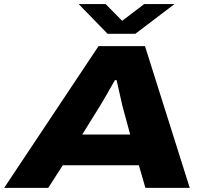

<svg xmlns="http://www.w3.org/2000/svg" viewBox="-50 -912 1002 932"><path d="M796.9 -892.1 606.9 -748H472.2L332 -892.1H462.9L543 -811L649.9 -892.1ZM-29.8 0 428.2 -688H653.8L871.1 0H655.8L624 -109.9H254.9L184.1 0ZM349.1 -258.8H582L543.9 -398.9Q542.5 -404.3 516.1 -522.9H507.8Q456.5 -432.1 436 -398.9Z"/></svg>

Font: Archivo Expanded ExtraBold
Style: Italic
Weight: 800
Width: 7
Italic angle: -10°
Designer: Hector Gatti
Foundry: Omnibus-Type
Version: Version 2.001